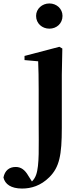

<svg xmlns="http://www.w3.org/2000/svg" viewBox="-115 -821 470 1112"><path d="M171 -655C213 -655 247 -685 247 -729C247 -770 213 -801 171 -801C129 -801 94 -770 94 -729C94 -685 129 -655 171 -655ZM13 271C65 271 121 255 171 205C229 147 243 78 243 -80V-388L246 -540L229 -550L27 -497V-473L106 -466C108 -418 109 -370 109 -304V-106C109 25 114 137 94 192C88 209 79 221 70 230L49 197C29 162 6 146 -24 146C-62 146 -87 167 -95 207C-86 246 -51 271 13 271Z"/></svg>

Font: Noto Serif JP
Style: Bold
Weight: 700
Designer: Ryoko NISHIZUKA 西塚涼子 (kana & ideographs); Frank Grießhammer (Latin, Greek & Cyrillic); Wenlong ZHANG 张文龙 (bopomofo); San
Foundry: Adobe
Version: Version 2.001;hotconv 1.1.0;makeotfexe 2.6.0